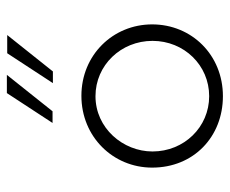

<svg xmlns="http://www.w3.org/2000/svg" viewBox="-75 -586 669 559"><g transform="rotate(-90 259.5 -306.5)"><path d="M321 -621H268L181 -488H215ZM437 -620H384L297 -487H331ZM51 -198C51 -77 141 8 259 8C379 8 468 -83 468 -198C468 -312 379 -404 260 -404C141 -404 51 -312 51 -198ZM98 -197C98 -283 166 -363 259 -363C349 -363 420 -289 420 -197C420 -105 349 -32 259 -32C169 -32 98 -105 98 -197Z"/></g></svg>

Font: Sulaf Light
Style: Regular
Weight: 300
Designer: Bandar Raffah (Arabic) and Santiago Orozco (Latin)
Foundry: Caramella and Typemade
Version: Version 1.005;PS 001.005;hotconv 1.0.88;makeotf.lib2.5.64775